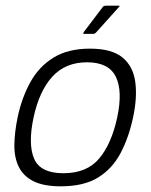

<svg xmlns="http://www.w3.org/2000/svg" viewBox="-20 -649 530 675"><path d="M194 6Q133 6 97.5 -12Q62 -30 46 -62.5Q30 -95 30.5 -139Q31 -183 42 -237Q57 -307 87.5 -361.5Q118 -416 169 -447Q220 -478 296 -478Q373 -478 410.5 -447Q448 -416 455.5 -361.5Q463 -307 448 -237Q433 -166 404 -111Q375 -56 325 -25Q275 6 194 6ZM203 -40Q285 -40 328.5 -91.5Q372 -143 392 -236Q412 -329 387 -379.5Q362 -430 286 -430Q210 -430 164 -379.5Q118 -329 98 -236Q78 -142 100 -91Q122 -40 203 -40ZM276 -530Q272 -530 272.5 -532Q273 -534 275 -537L341 -624Q344 -629 353 -629H397Q400 -629 400.5 -627.5Q401 -626 397 -623L317 -534Q315 -532 313 -531Q311 -530 307 -530Z"/></svg>

Font: Glory Thin Light
Style: Italic
Weight: 300
Italic angle: -12°
Version: Version 1.011